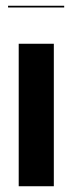

<svg xmlns="http://www.w3.org/2000/svg" viewBox="-20 -647 252 667"><path d="M45 -495V0H167V-495ZM203 -627H8V-621H203Z"/></svg>

Font: Moniqa Black
Style: Regular
Weight: 900
Designer: Rajesh Rajput
Foundry: Rajesh Rajput
Version: Version 1.000